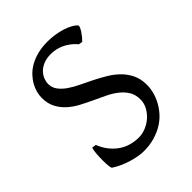

<svg xmlns="http://www.w3.org/2000/svg" viewBox="-187 -732 849 849"><g transform="rotate(-45 238.0 -307.5)"><path d="M432.1 -184.1Q432.1 -162.1 426.3 -139.2Q420.4 -116.2 408.4 -94Q396.5 -71.8 378.7 -52Q360.8 -32.2 336.7 -17.6Q312.5 -2.9 282 5.9Q251.5 14.6 214.8 14.6Q198.7 14.6 179.7 11.2Q160.6 7.8 140.6 1.7Q120.6 -4.4 100.8 -13.2Q81.1 -22 64 -33.2Q60.5 -35.2 58.8 -49.8Q57.1 -64.5 57.1 -84.2Q57.1 -104 58.6 -124.5Q60.1 -145 64 -158.2L84 -155.8Q95.2 -127 112.1 -106Q128.9 -85 149.4 -71Q169.9 -57.1 193.6 -50.5Q217.3 -43.9 242.2 -43.9Q264.2 -43.9 286.4 -53Q308.6 -62 326.2 -77.6Q343.8 -93.3 355 -114Q366.2 -134.8 366.2 -158.2Q366.2 -188 353 -209.5Q339.8 -231 318.6 -247.6Q297.4 -264.2 270 -277.3Q242.7 -290.5 214.1 -303.7Q185.5 -316.9 158.2 -331.5Q130.9 -346.2 109.6 -365.7Q88.4 -385.3 75.2 -410.9Q62 -436.5 62 -472.2Q62 -487.3 66.4 -504.9Q70.8 -522.5 80.6 -540Q90.3 -557.6 105.7 -574Q121.1 -590.3 142.8 -602.8Q164.6 -615.2 192.9 -622.6Q221.2 -629.9 256.8 -629.9Q278.8 -629.9 301 -626.5Q323.2 -623 342.5 -617.2Q361.8 -611.3 377.4 -603Q393.1 -594.7 401.9 -585Q405.3 -582 402.1 -573.5Q398.9 -564.9 392.3 -554.9Q385.7 -544.9 377.7 -535.2Q369.6 -525.4 363.8 -520L346.2 -522.9Q332.5 -539.1 317.6 -550Q302.7 -561 287.4 -567.9Q272 -574.7 256.8 -577.6Q241.7 -580.6 228 -580.6Q200.7 -580.6 181.4 -572.5Q162.1 -564.5 149.7 -551.8Q137.2 -539.1 131.3 -523.9Q125.5 -508.8 125.5 -495.1Q125.5 -472.2 138.7 -454.3Q151.9 -436.5 173.3 -421.6Q194.8 -406.7 222.4 -393.6Q250 -380.4 278.8 -366Q307.6 -351.6 335.2 -335Q362.8 -318.4 384.3 -296.9Q405.8 -275.4 418.9 -247.8Q432.1 -220.2 432.1 -184.1Z"/></g></svg>

Font: Gentium Plus APac
Style: Regular
Weight: 400
Designer: J. Victor Gaultney, Annie Olsen, Iska Routamaa, Becca Hirsbrunner
Foundry: SIL International
Version: Version 5.000